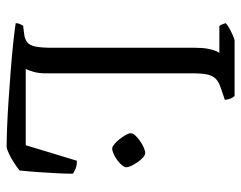

<svg xmlns="http://www.w3.org/2000/svg" viewBox="-96 -648 744 593"><g transform="rotate(90 276.5 -352.0)"><path d="M434 0Q410 0 372 -1.5Q334 -3 289.5 -6Q245 -9 200 -12.5Q155 -16 116.5 -20Q78 -24 52 -28Q52 -35 55 -41.5Q58 -48 60 -51L85 -54Q102 -56 111.5 -64Q121 -72 124.5 -90Q128 -108 128 -140V-582Q128 -605 131 -621Q134 -637 138 -646Q142 -655 144 -657H61Q58 -660 55.5 -666.5Q53 -673 52 -676Q57 -682 68 -688Q79 -694 90.5 -699Q102 -704 107 -704H277Q281 -700 284.5 -692.5Q288 -685 289 -674L251 -661Q233 -655 223.5 -645.5Q214 -636 210.5 -619.5Q207 -603 207 -574V-121Q207 -99 202 -82Q197 -65 193 -59H429L477 -217Q493 -217 502.5 -212.5Q512 -208 517 -205Q517 -183 515.5 -154.5Q514 -126 512 -97Q510 -68 507 -40Q499 -33 485 -24Q471 -15 457 -8Q443 -1 434 0ZM439 -326Q434 -326 426 -332.5Q418 -339 410.5 -348.5Q403 -358 397.5 -367.5Q392 -377 392 -383Q392 -390 399 -397.5Q406 -405 416 -412Q426 -419 436.5 -423.5Q447 -428 453 -428Q459 -428 466.5 -421.5Q474 -415 481 -405Q488 -395 492.5 -385.5Q497 -376 497 -369Q497 -364 491 -356.5Q485 -349 475.5 -342Q466 -335 456 -330.5Q446 -326 439 -326Z"/></g></svg>

Font: Texturina 12pt ExtraLight
Style: Regular
Weight: 250
Designer: Guillermo Torres Carreño
Foundry: Omnibus-Type
Version: Version 1.002